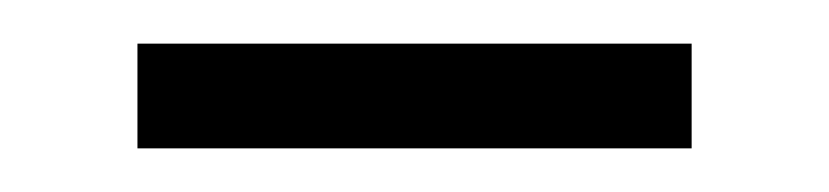

<svg xmlns="http://www.w3.org/2000/svg" viewBox="-20 -308 380 88"><path d="M43 -240H297V-288H43Z"/></svg>

Font: Noto Serif CJK SC Light
Style: Regular
Weight: 300
Designer: Ryoko NISHIZUKA 西塚涼子 (kana & ideographs); Frank Grießhammer (Latin, Greek & Cyrillic); Wenlong ZHANG 张文龙 (bopomofo); San
Foundry: Adobe
Version: Version 2.001;hotconv 1.1.0;makeotfexe 2.6.0